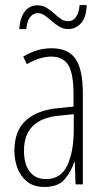

<svg xmlns="http://www.w3.org/2000/svg" viewBox="-20 -730 416 760"><path d="M184 -539Q250 -539 279 -497Q308 -455 308 -359V0H279L276 -89H274Q262 -51 236 -20.5Q210 10 156 10Q114 10 88 -10.5Q62 -31 49.5 -63.5Q37 -96 37 -133Q37 -212 82 -253Q127 -294 210 -302L271 -308V-356Q271 -440 250 -473Q229 -506 182 -506Q163 -506 138.5 -499Q114 -492 86 -476L72 -506Q126 -539 184 -539ZM212 -272Q75 -258 75 -134Q75 -79 98 -50Q121 -21 162 -21Q221 -21 246.5 -75.5Q272 -130 272 -218V-278ZM56 -615Q60 -662 79 -685.5Q98 -709 128 -709Q148 -709 164 -699.5Q180 -690 193.5 -677.5Q207 -665 220.5 -655.5Q234 -646 250 -646Q269 -646 281 -663Q293 -680 295 -710H323Q322 -662 301 -638.5Q280 -615 251 -615Q231 -615 215 -624.5Q199 -634 185 -646.5Q171 -659 157.5 -668.5Q144 -678 129 -678Q112 -678 99.5 -662.5Q87 -647 84 -615Z"/></svg>

Font: Noto Sans Lao ExtraCondensed ExtraLight
Style: Regular
Weight: 200
Width: 2
Designer: Monotype Design Team
Foundry: Monotype Imaging Inc.
Version: Version 2.003; ttfautohint (v1.8.4.7-5d5b)